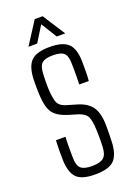

<svg xmlns="http://www.w3.org/2000/svg" viewBox="-145 -805 609 869"><g transform="rotate(-20 159.5 -371.0)"><path d="M156.5 6.5Q93 6.5 68.2 -19.2Q43.5 -45 41.5 -103.5Q41 -127.5 41 -149Q41 -170.5 42.5 -200H88.5Q87 -170 87.2 -144.2Q87.5 -118.5 87.5 -99.5Q87.5 -62.5 103 -48.2Q118.5 -34 156.5 -34Q196 -34 212.8 -48.2Q229.5 -62.5 231 -99.5Q231.5 -115.5 231.8 -129.5Q232 -143.5 231.8 -156.5Q231.5 -169.5 231 -182Q229.5 -225.5 220.2 -245Q211 -264.5 179.5 -275L132.5 -289Q97 -300.5 78 -316.5Q59 -332.5 51.2 -359.5Q43.5 -386.5 42 -430.5Q41.5 -452.5 41.5 -466.2Q41.5 -480 42 -496Q44.5 -555 70.2 -580.8Q96 -606.5 160 -606.5Q223 -606.5 249 -581Q275 -555.5 276 -495Q276 -484 276.2 -454.2Q276.5 -424.5 274 -401H228Q229 -419.5 229 -438Q229 -456.5 229 -472.5Q229 -488.5 228.5 -501Q228.5 -538 213.8 -552Q199 -566 160 -566Q122.5 -566 107.5 -552.2Q92.5 -538.5 91 -500Q90.5 -487.5 90 -469.5Q89.5 -451.5 90 -436Q91.5 -394.5 99 -368.8Q106.5 -343 141.5 -333L187 -319.5Q235.5 -306 257.2 -275Q279 -244 279 -182Q279 -159 278.8 -142.8Q278.5 -126.5 277.5 -102.5Q274.5 -45 249 -19.2Q223.5 6.5 156.5 6.5ZM70.5 -640 140 -748H178L247.5 -640H206.5L159.5 -716L112.5 -640Z"/></g></svg>

Font: Big Shoulders Text Thin ExtraLight
Style: Regular
Weight: 250
Version: Version 2.002